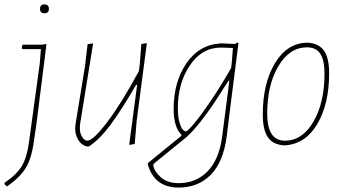

<svg xmlns="http://www.w3.org/2000/svg" viewBox="-60 -651 1556 868"><path d="M121 -611Q121 -631 141 -631Q161 -631 161 -611Q161 -591 141 -591Q121 -591 121 -611ZM148 -452 150 -451 105 -93 94 -18Q84 62 57.5 106.5Q31 151 -29 192L-40 181L-39 175Q16 138 39 99Q62 60 71 -8L120 -366L125 -429H42L38 -433L42 -449H129Z M361 -455 302 -90 301 -75Q300 -50 311 -32.5Q322 -15 335 -15Q361 -15 425.5 -100Q490 -185 568 -330L572 -362L579 -452L604 -456L558 -106L549 0L524 4L560 -267H555Q490 -155 440.5 -88Q391 -21 342 11H331Q307 4 293 -19.5Q279 -43 280 -74L281 -87L324 -350L336 -451Z M943 -455 1002 -452 1013 -459 1018 -456 977 -133 965 -35Q950 81 893 139Q836 197 748 197Q638 197 608 92L610 85L760 -37V-42Q725 -77 725 -158Q725 -280 782.5 -364.5Q840 -449 939 -455ZM744 -162Q744 -125 751 -99.5Q758 -74 766 -65.5Q774 -57 780 -57Q787 -57 815 -89.5Q843 -122 890.5 -191.5Q938 -261 985 -344L988 -370L993 -434L940 -436Q852 -436 798 -355Q744 -274 744 -162ZM748 177Q826 177 878 124Q930 71 944 -31L977 -286H973Q930 -219 907 -184Q884 -149 849 -104Q814 -59 783 -31L639 86Q633 91 633 96Q636 122 666 149.5Q696 177 748 177Z M1328 -458H1333Q1383 -454 1405.5 -421Q1428 -388 1428 -320Q1428 -181 1374.5 -90.5Q1321 0 1229 6H1224Q1174 3 1151 -30.5Q1128 -64 1128 -134Q1128 -273 1182.5 -364.5Q1237 -456 1328 -458ZM1328 -437Q1249 -437 1198.5 -352Q1148 -267 1148 -137Q1148 -15 1228 -15Q1307 -15 1357 -101Q1407 -187 1407 -317Q1407 -379 1388 -408Q1369 -437 1328 -437Z"/></svg>

Font: Alegreya Sans SC Thin
Style: Italic
Weight: 100
Italic angle: -7°
Designer: Juan Pablo del Peral
Foundry: Huerta Tipografica
Version: Version 2.007